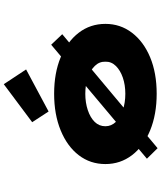

<svg xmlns="http://www.w3.org/2000/svg" viewBox="63 -922 874 1041"><g transform="rotate(-90 500.5 -402.0)"><path d="M217 15 160 -43 778 -562 835 -502ZM512 10Q400 10 313.5 -25.5Q227 -61 179 -124Q131 -187 131 -268Q131 -350 179 -412.5Q227 -475 313.5 -510.5Q400 -546 512 -546Q625 -546 710 -510.5Q795 -475 843 -412.5Q891 -350 891 -268Q891 -187 843 -124Q795 -61 710 -25.5Q625 10 512 10ZM512 -160Q560 -160 599.5 -173.5Q639 -187 663 -211.5Q687 -236 686 -268Q687 -301 663 -325.5Q639 -350 599.5 -363.5Q560 -377 512 -377Q464 -377 423.5 -363.5Q383 -350 359.5 -326Q336 -302 336 -268Q336 -236 359.5 -211.5Q383 -187 423.5 -173.5Q464 -160 512 -160ZM416 -576 358 -665 564 -819 644 -698Z"/></g></svg>

Font: Lexend Zetta Black
Style: Regular
Weight: 900
Designer: Bonnie Shaver-Troup, Thomas Jockin
Foundry: Lexend
Version: Version 1.007